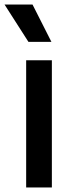

<svg xmlns="http://www.w3.org/2000/svg" viewBox="-67 -814 296 844"><path d="M48 -549H161V10H48ZM-47 -794H76L159 -630H58Z"/></svg>

Font: BLUETTI 2.0 Medium
Style: Italic
Weight: 500
Designer: Stijn de Vries
Foundry: tokotype
Version: Version 2.005;October 31, 2023;FontCreator 14.0.0.2814 64-bi